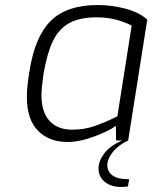

<svg xmlns="http://www.w3.org/2000/svg" viewBox="-20 -559 606 764"><path d="M488 154H494L489 183Q473 185 464 185Q421 185 396.5 164.5Q372 144 372 111Q372 82 395 51.5Q418 21 466 0H442L441 -58Q414 -38 355.5 -16Q297 6 248 6Q176 6 131.5 -38.5Q87 -83 87 -173Q87 -216 97 -274Q118 -412 181.5 -475.5Q245 -539 369 -539Q424 -539 479 -524.5Q534 -510 566 -481L490 0Q450 19 428.5 46.5Q407 74 407 97Q407 124 427.5 139Q448 154 488 154ZM504 -457Q483 -469 446 -479.5Q409 -490 365 -490Q296 -490 254.5 -466.5Q213 -443 190 -394.5Q167 -346 153 -264Q145 -206 145 -181Q145 -112 177.5 -77.5Q210 -43 267 -43Q314 -43 354 -56.5Q394 -70 447 -96Z"/></svg>

Font: Exo Light
Style: Italic
Weight: 300
Italic angle: -9°
Designer: Natanael Gama
Foundry: Natanael Gama
Version: Version 1.500; ttfautohint (v1.6)